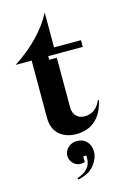

<svg xmlns="http://www.w3.org/2000/svg" viewBox="-148 -756 691 1074"><g transform="rotate(-15 198.0 -219.5)"><path d="M182 -454V-433H226V-146Q226 -113 244.5 -94.5Q263 -76 293 -76Q324 -76 347.5 -92.5Q371 -109 387 -145L392 -143Q376 -69 332.5 -30.5Q289 8 222 8Q162 8 124 -25.5Q86 -59 86 -125V-454H-7Q70 -503 131 -565.5Q192 -628 226 -695V-493H382V-454ZM291 128Q291 166 261 204.5Q231 243 166 256L163 248Q202 235 223 212Q244 189 244 155V138H226V171Q222 172 215.5 173.5Q209 175 202 175Q177 175 159 156.5Q141 138 141 113Q141 85 162 65.5Q183 46 214 46Q248 46 269.5 68.5Q291 91 291 128Z"/></g></svg>

Font: Redaction
Style: Bold
Weight: 700
Designer: Jeremy Mickel / Forest Young
Foundry: MCKL
Version: Version 2.001; Redaction Bold